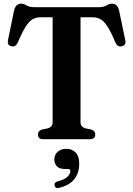

<svg xmlns="http://www.w3.org/2000/svg" viewBox="-20 -738 706 1018"><path d="M160.5 -700H505.5Q530 -700 544.8 -709.2Q559.5 -718.5 574.5 -718.5Q602.5 -718.5 611.5 -682L643.5 -528Q650.5 -497.5 625 -492.5Q602.5 -488 592 -512.5Q568.5 -568.5 550 -597.2Q531.5 -626 512.8 -636.2Q494 -646.5 469.5 -646.5H407V-89Q407 -65 433 -57.5L465 -51Q485 -43.5 485 -24.5Q485 0 456 0H210.5Q181 0 181 -24.5Q181 -43.5 201.5 -51L233.5 -57.5Q259 -65 259 -89V-646.5H196Q171.5 -646.5 153 -636Q134.5 -625.5 116 -596.5Q97.5 -567.5 74 -512.5Q63.5 -488 41 -492.5Q16 -497.5 23 -528L54.5 -682Q63.5 -718.5 91.5 -718.5Q106.5 -718.5 121 -709.2Q135.5 -700 160.5 -700ZM323.5 158Q295.5 158 281.8 143.8Q268 129.5 268 107.5Q268 82.5 286 66.8Q304 51 331 51Q361.5 51 380.8 70.5Q400 90 400 129.5Q400 179 374.2 211.8Q348.5 244.5 295 257.5Q274 263.5 269.5 246Q265.5 229.5 285 224Q321 215 337 199.8Q353 184.5 353 169.5Q353 158 340 158Z"/></svg>

Font: Fraunces 72pt S050 SemiBold
Style: Regular
Weight: 600
Version: Version 1.000; ttfautohint (v1.8.3)